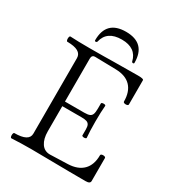

<svg xmlns="http://www.w3.org/2000/svg" viewBox="-200 -969 1001 1092"><g transform="rotate(30 300.5 -422.5)"><path d="M35.6 -13.2Q35.6 -20.5 37.6 -25.6Q39.6 -30.8 43 -30.8Q138.2 -30.8 138.2 -82V-578.1Q138.2 -631.3 44.4 -631.3Q41 -631.3 39.1 -636.5Q37.1 -641.6 37.1 -648.4Q37.1 -655.8 39.1 -660.9Q41 -666 44.4 -666Q95.2 -663.1 171.4 -663.1Q224.1 -663.1 263.7 -663.6Q303.2 -664.1 330.1 -664.6Q409.2 -666 488.3 -666Q507.8 -666 516.8 -663.8Q525.9 -661.6 525.9 -656.7V-497.6Q525.9 -493.2 521.2 -491Q516.6 -488.8 509.8 -488.8Q502.9 -488.8 498 -491.2Q493.2 -493.7 493.2 -497.6Q493.2 -562 460 -596.9Q426.8 -631.8 361.8 -633.3L222.7 -636.2Q213.4 -636.2 208 -630.1Q202.6 -624 202.6 -612.8V-330.1H328.6Q352.5 -330.1 364.3 -335.2Q376 -340.3 380.4 -353Q384.8 -365.7 384.8 -391.1V-423.3Q384.8 -426.3 389.2 -428Q393.6 -429.7 399.4 -429.7Q405.3 -429.7 409.2 -428Q413.1 -426.3 413.1 -423.3Q409.2 -383.3 409.2 -318.4Q409.2 -252.9 413.1 -212.9Q413.1 -210 408.9 -208.3Q404.8 -206.5 398.9 -206.5Q393.6 -206.5 389.2 -208.3Q384.8 -210 384.8 -212.9V-252.4Q384.8 -272.5 379.2 -282.5Q373.5 -292.5 361.8 -296.1Q350.1 -299.8 328.6 -299.8H202.6V-134.8Q202.6 -85.4 222.4 -55.9Q242.2 -26.4 278.8 -26.4L395.5 -30.3Q459 -32.7 493.4 -67.1Q527.8 -101.6 527.8 -165.5Q527.8 -169.9 532.5 -172.1Q537.1 -174.3 543.5 -174.3Q550.3 -174.3 555.2 -172.1Q560.1 -169.9 560.1 -165.5V-14.6Q560.1 -5.4 552.7 -1Q545.4 3.4 529.3 3.4Q470.2 3.4 425.5 2.9Q380.9 2.4 351.6 2Q232.4 0 173.3 0Q104 0 43 3.4Q39.6 3.4 37.6 -1.5Q35.6 -6.3 35.6 -13.2ZM183.6 -711.9Q186.5 -711.9 189.2 -713.6Q191.9 -715.3 192.4 -718.3Q210.9 -797.4 307.1 -797.4Q401.4 -797.4 419.9 -718.3Q420.4 -715.3 422.9 -713.9Q425.3 -712.4 428.2 -712.4Q431.2 -712.4 433.1 -713.9Q435.1 -715.3 435.1 -718.3Q435.1 -847.7 305.7 -847.7Q176.8 -847.7 176.8 -718.3Q176.8 -711.9 183.6 -711.9Z"/></g></svg>

Font: JuniusX Light
Style: Regular
Weight: 300
Designer: Peter S. Baker
Foundry: Briery Creek Software
Version: Version 1.008